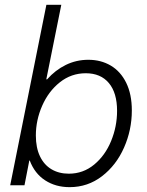

<svg xmlns="http://www.w3.org/2000/svg" viewBox="-20 -772 614 800"><path d="M173.3 -752H235.4L172.9 -441.4H176.3Q210.4 -480 254.2 -501.5Q297.9 -522.9 348.1 -522.9Q400.4 -522.9 441.4 -498.8Q482.4 -474.6 505.9 -427Q529.3 -379.4 529.3 -311.5Q529.3 -230.5 496.8 -157Q464.4 -83.5 405 -37.8Q345.7 7.8 270 7.8Q211.9 7.8 168.2 -20.5Q124.5 -48.8 104 -103H102.1L82 0H22.5ZM467.8 -310.1Q467.8 -385.3 433.6 -426Q399.4 -466.8 337.4 -466.8Q276.9 -466.8 229.5 -429.2Q182.1 -391.6 155.8 -331.5Q129.4 -271.5 129.4 -207.5Q129.4 -156.7 146.5 -120.8Q163.6 -85 194.6 -66.7Q225.6 -48.3 266.6 -48.3Q326.7 -48.3 372.6 -86.4Q418.5 -124.5 443.1 -184.8Q467.8 -245.1 467.8 -310.1Z"/></svg>

Font: Reddit Sans Vanilla Light
Style: Italic
Weight: 300
Italic angle: -11.25°
Designer: Stephen Hutchings
Version: Version 1.013